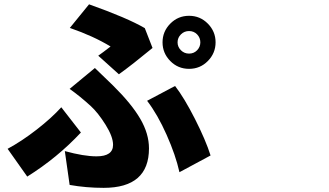

<svg xmlns="http://www.w3.org/2000/svg" viewBox="-20 -821 1540 898"><path d="M826.2 -660.2Q810.5 -644.5 810.5 -623Q810.5 -601.6 826.2 -585.9Q841.8 -570.3 864.3 -570.3Q886.7 -570.3 901.9 -585.9Q917 -601.6 917 -623Q917 -644.5 901.9 -660.2Q886.7 -675.8 864.3 -675.8Q841.8 -675.8 826.2 -660.2ZM776.4 -535.6Q740.2 -572.3 740.2 -623Q740.2 -673.8 776.4 -710.4Q812.5 -747.1 864.3 -747.1Q916 -747.1 952.1 -710.4Q988.3 -673.8 988.3 -623Q988.3 -572.3 952.1 -535.6Q916 -499 864.3 -499Q812.5 -499 776.4 -535.6ZM536.1 -473.6 439.5 -560.5Q458 -573.2 497.1 -603.5Q417 -652.3 306.6 -690.4L396.5 -800.8Q575.2 -737.3 657.2 -689.5L693.4 -596.7Q598.6 -518.6 536.1 -473.6ZM305.7 43.9 283.2 -114.3Q372.1 -89.8 431.6 -89.8Q508.8 -89.8 508.8 -143.6Q508.8 -181.6 473.6 -237.8Q438.5 -293.9 404.3 -325.2Q356.4 -369.1 305.7 -405.3L423.8 -502.9Q440.4 -486.3 468.3 -460Q496.1 -433.6 508.8 -420.9Q595.7 -335 636.2 -265.1Q676.8 -195.3 676.8 -127Q676.8 57.6 464.8 57.6Q382.8 57.6 305.7 43.9ZM964.8 -93.8 819.3 -15.6Q801.8 -94.7 759.3 -190.4Q716.8 -286.1 668 -349.6L798.8 -418.9Q841.8 -363.3 892.1 -264.2Q942.4 -165 964.8 -93.8ZM358.4 -201.2Q248 -83 107.4 4.9L15.6 -125Q81.1 -160.2 151.4 -214.8Q221.7 -269.5 266.6 -319.3Z"/></svg>

Font: Bpmf Zihi Sans Heavy
Style: Heavy
Weight: 900
Foundry: But Ko
Version: Version 1.320